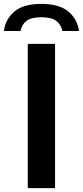

<svg xmlns="http://www.w3.org/2000/svg" viewBox="-64 -965 425 985"><path d="M78.5 0V-740H218.5V0ZM-44 -806Q-36 -867 10 -906Q56 -945 148 -945Q240 -945 286.8 -905.8Q333.5 -866.5 341 -806H256Q249.5 -839 224.8 -857.8Q200 -876.5 148 -876.5Q96 -876.5 71.8 -857.8Q47.5 -839 41 -806Z"/></svg>

Font: Encode Sans SemiExpanded SemiExpanded SemiBold
Style: Regular
Weight: 600
Width: 6
Designer: Multiple Designers
Foundry: Impallari Type
Version: Version 3.000; ttfautohint (v1.8.3) -l 8 -r 50 -G 200 -x 14 